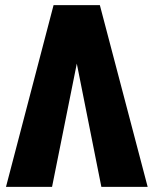

<svg xmlns="http://www.w3.org/2000/svg" viewBox="-20 -731 600 751"><path d="M293 -544.9 183.6 0H3.4L189.5 -710.9H313.5ZM376.5 0 267.6 -546.4 247.1 -710.9H370.6L557.6 0Z"/></svg>

Font: Roboto Condensed Black
Style: Regular
Weight: 900
Designer: Christian Robertson
Foundry: Google
Version: Version 3.008; 2023